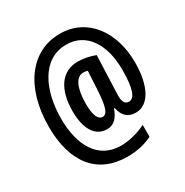

<svg xmlns="http://www.w3.org/2000/svg" viewBox="-181 -868 1058 1097"><g transform="rotate(-30 347.5 -320.0)"><path d="M654 -365C654 -568 542 -721 363 -721C173 -722 43 -554 43 -291C43 -55 152 81 348 81C412 81 464 69 513 45V-33C464 -9 403 8 348 8C197 8 127 -121 127 -297C127 -477 200 -649 363 -649C494 -650 570 -533 570 -366C570 -238 549 -187 512 -187C489 -187 475 -205 475 -246C475 -261 476 -283 477 -302L485 -510C450 -524 408 -532 371 -532C266 -532 205 -445 205 -301C205 -182 249 -113 327 -113C368 -113 398 -140 418 -196H423C433 -143 463 -113 516 -113C600 -113 654 -209 654 -365ZM292 -299C292 -404 321 -462 367 -462C378 -462 387 -461 396 -458L390 -346C384 -231 370 -187 339 -187C309 -187 292 -223 292 -299Z"/></g></svg>

Font: Noto Sans Lao Looped ExtraCondensed SemiBold
Style: Regular
Weight: 600
Width: 2
Designer: Mark Frömberg, Ben Mitchell
Foundry: The Fontpad Ltd
Version: Version 1.002